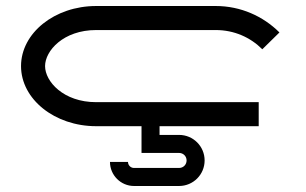

<svg xmlns="http://www.w3.org/2000/svg" viewBox="-20 -420 1020 639"><path d="M841 0V-80H300C191 -80 130 -149 130 -200C130 -251 191 -320 300 -320H698C759 -320 813 -296 853 -256L910 -312C856 -366 781 -400 698 -400H300C162 -400 50 -310 50 -200C50 -90 162 0 300 0H451V89H576C590 89 601 100 601 114C601 128 590 139 576 139H426C415 139 406 130 406 119H346C346 163 382 199 426 199H576C623 199 661 161 661 114C661 67 623 29 576 29H511V0Z"/></svg>

Font: KetosagCBd
Style: Regular
Weight: 500
Designer: gluk
Foundry: gluk
Version: Version 00.0024